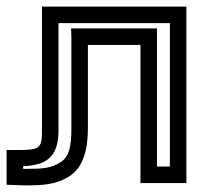

<svg xmlns="http://www.w3.org/2000/svg" viewBox="-82 -529 600 581"><path d="M-62 -50V6V30L-37 31L-5 32C52 32 88 29 127 5C171 -22 184 -79 184 -141V-393H343V0V25H368H457H482V0V-484V-509H457H70H45V-484V-134C45 -77 38 -75 -37 -75H-62V-50ZM-12 -26C56 -29 95 -52 95 -134V-459H432V-25H393V-418V-443H368H159H133L134 -418V-141C134 -85 127 -54 101 -38C72 -20 50 -18 -4 -18H-12V-26Z"/></svg>

Font: Gamestation DisplayOutline
Style: Regular
Weight: 400
Designer: Jonas Hecksher
Foundry: Jonas Hecksher, Playtypeª, e-types AS
Version: Version 1.003